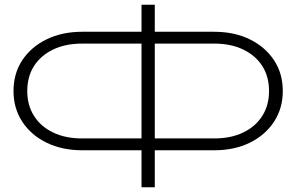

<svg xmlns="http://www.w3.org/2000/svg" viewBox="-20 -780 1250 810"><path d="M327 -146Q242 -146 176.5 -178Q111 -210 74 -266.5Q37 -323 37 -396Q37 -470 74 -526Q111 -582 176.5 -614Q242 -646 327 -646H577V-760H633V-646H883Q969 -646 1034 -614Q1099 -582 1136 -526Q1173 -470 1173 -396Q1173 -323 1136 -266.5Q1099 -210 1034 -178Q969 -146 883 -146H633V10H577V-146ZM633 -196H884Q954 -196 1006 -221Q1058 -246 1086.5 -291Q1115 -336 1115 -396Q1115 -457 1086.5 -501.5Q1058 -546 1006 -571Q954 -596 884 -596H633ZM577 -196V-596H326Q256 -596 204 -571Q152 -546 123.5 -501.5Q95 -457 95 -396Q95 -336 123.5 -291Q152 -246 204 -221Q256 -196 326 -196Z"/></svg>

Font: Bounded
Style: Regular
Weight: 200
Designer: Vlad Churkin
Version: Version 1.0